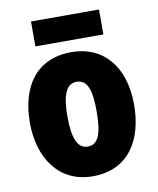

<svg xmlns="http://www.w3.org/2000/svg" viewBox="-83 -797 719 873"><g transform="rotate(-10 276.0 -361.0)"><path d="M434 -732H120V-617H434ZM516 -278C516 -460 419 -563 277 -563C112 -563 35 -444 35 -278C35 -120 117 10 275 10C446 10 516 -123 516 -278ZM208 -277C208 -378 229 -426 276 -426C326 -426 343 -377 343 -278C343 -178 326 -127 276 -127C228 -127 208 -179 208 -277Z"/></g></svg>

Font: Noto Sans Condensed Black
Style: Regular
Weight: 900
Width: 3
Designer: Monotype Design Team
Foundry: Monotype Imaging Inc.
Version: Version 2.013